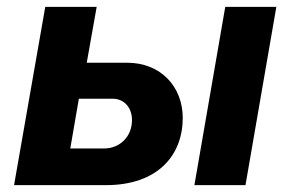

<svg xmlns="http://www.w3.org/2000/svg" viewBox="-20 -540 848 560"><path d="M21 0H289C441 0 513 -88 513 -196C513 -287 449 -357 351 -357H233L262 -520H112ZM547 0H696L786 -520H637ZM185 -107 210 -252H309C342 -252 365 -226 365 -190C365 -141 329 -107 284 -107Z"/></svg>

Font: Fixel Display
Style: Bold Italic
Weight: 700
Italic angle: -10°
Designer: AlfaBravo + MacPaw
Foundry: Kyrylo Tkachov, Marchela Mozhyna, Serhii Makarenko, Maria Weinstein, Zakhar Kryvoshyya
Version: Version 1.210;Glyphs 3.2 (3217)